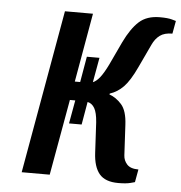

<svg xmlns="http://www.w3.org/2000/svg" viewBox="-52 -759 773 819"><g transform="rotate(5 334.5 -350.0)"><path d="M253 -225 271 -325H248L190 0H70L194 -700H314L262 -405H285L304 -515H358L339 -409Q354 -415 369 -434Q384 -453 402 -490L449 -590Q478 -650 511 -680Q544 -710 600 -710Q634 -710 651.5 -705Q669 -700 669 -700L659 -645Q625 -645 605.5 -630.5Q586 -616 574 -590L527 -490Q499 -430 473 -403.5Q447 -377 415 -367L414 -363Q443 -353 466.5 -326.5Q490 -300 493 -240L500 -110Q501 -88 516 -71.5Q531 -55 565 -55L555 0Q555 0 536.5 5Q518 10 484 10Q428 10 403 -20Q378 -50 375 -110L368 -240Q365 -281 354 -300Q343 -319 324 -323L307 -225Z"/></g></svg>

Font: Cuprum
Style: Bold Italic
Weight: 700
Italic angle: -10°
Designer: Jovanny Lemonad
Foundry: Jovanny Lemonad
Version: Version 3.000